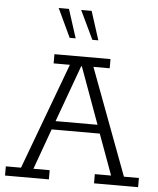

<svg xmlns="http://www.w3.org/2000/svg" viewBox="-55 -846 737 894"><g transform="rotate(5 313.0 -399.5)"><path d="M2 0V-43H73L258 -540H182V-583H444V-540H368L554 -43H624V0H418V-43H494L419 -248L442 -233H191L205 -248L131 -43H207V0ZM209 -258 199 -273H423L416 -258L314 -538H311ZM352 -665 288 -799H337L380 -665ZM246 -665 183 -799H231L274 -665Z"/></g></svg>

Font: Rokkitt SemiBold Light
Style: Regular
Weight: 300
Version: Version 3.103